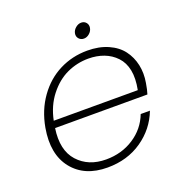

<svg xmlns="http://www.w3.org/2000/svg" viewBox="-125 -797 876 916"><g transform="rotate(-20 312.5 -338.5)"><path d="M357.9 -512.2Q300.8 -512.2 249.3 -488.5Q197.8 -464.8 157.2 -413.3Q116.7 -361.8 102.1 -290H528.8Q540 -347.2 531.7 -388.9Q523.4 -430.7 497.6 -458Q471.7 -485.4 436 -498.8Q400.4 -512.2 357.9 -512.2ZM549.8 -178.2Q518.1 -95.2 443.4 -43.7Q368.7 7.8 268.1 7.8Q151.9 7.8 91.3 -68.1Q30.8 -144 53.2 -272Q68.4 -356.9 113.8 -420.4Q159.2 -483.9 224.4 -516.8Q289.6 -549.8 366.2 -549.8Q425.3 -549.8 470.7 -529.8Q516.1 -509.8 541.5 -476.1Q566.9 -442.4 576.2 -399.4Q585.4 -356.4 577.1 -309.1Q571.8 -275.9 564.9 -254.9H96.2Q80.1 -147 132.6 -88.9Q185.1 -30.8 274.9 -30.8Q354 -30.8 415.5 -70.8Q477.1 -110.8 502.9 -178.2ZM372.1 -608.9Q356.4 -608.9 346.7 -620.1Q336.9 -631.3 339.8 -647Q342.8 -662.6 356.2 -673.8Q369.6 -685.1 384.8 -685.1Q400.4 -685.1 409.7 -673.8Q418.9 -662.6 416 -647Q413.1 -631.3 400.1 -620.1Q387.2 -608.9 372.1 -608.9Z"/></g></svg>

Font: SVN-Poppins ExtraLight
Style: Italic
Weight: 200
Italic angle: -10°
Designer: Ninad Kale (Devanagari), Jonny Pinhorn (Latin)
Foundry: Indian Type Foundry
Version: Version 3.002 2017